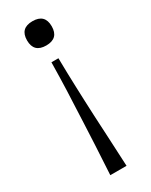

<svg xmlns="http://www.w3.org/2000/svg" viewBox="-192 -679 635 809"><g transform="rotate(-30 125.5 -275.0)"><path d="M109 -448H143Q144 -407 144.5 -374Q145 -341 146.5 -309.5Q148 -278 149 -242.5Q150 -207 152.5 -161.5Q155 -116 158 -55.5Q161 5 165 88H86Q91 5 94 -55.5Q97 -116 99 -161.5Q101 -207 102.5 -242.5Q104 -278 105.5 -309.5Q107 -341 107.5 -374Q108 -407 109 -448ZM126 -638Q186 -638 186 -579Q186 -520 126 -520Q66 -520 66 -579Q66 -638 126 -638Z"/></g></svg>

Font: Ojuju Medium
Style: Regular
Weight: 500
Designer: Chisaokwu Joboson, Mirko Velimirovic
Foundry: Udi Foundry
Version: Version 1.000